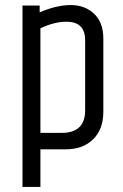

<svg xmlns="http://www.w3.org/2000/svg" viewBox="-20 -591 487 760"><path d="M317 -432Q317 -505 243 -505Q195 -505 140 -479V-65H224Q317 -65 317 -154ZM137 -542Q204 -571 260 -571Q316 -571 352.5 -536.5Q389 -502 389 -439V-149Q389 -79 348.5 -39.5Q308 0 241 0H140V149H69V-569H137Z"/></svg>

Font: Khand
Style: Regular
Weight: 400
Designer: Devanagari: Sanchit Sawaria, Jyotish Sonowal; Latin: Satya Rajpurohit
Foundry: Indian Type Foundry
Version: Version 1.101;PS 1.0;hotconv 1.0.78;makeotf.lib2.5.61930; tt